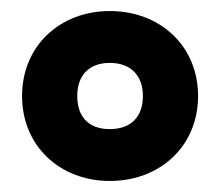

<svg xmlns="http://www.w3.org/2000/svg" viewBox="-20 -744 399 348"><path d="M179 -416C270 -416 339 -479 339 -570C339 -661 270 -724 179 -724C89 -724 20 -661 20 -570C20 -479 89 -416 179 -416ZM179 -510C141 -510 120 -532 120 -570C120 -607 141 -630 179 -630C217 -630 239 -607 239 -570C239 -532 217 -510 179 -510Z"/></svg>

Font: Noto Sans Telugu ExtraCondensed Black
Style: Regular
Weight: 900
Width: 2
Designer: Jelle Bosma - Monotype Design Team
Foundry: Monotype Imaging Inc.
Version: Version 2.005